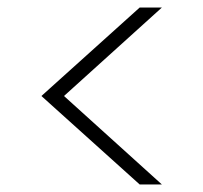

<svg xmlns="http://www.w3.org/2000/svg" viewBox="-20 -524 540 510"><path d="M410 -34H351L90 -269L351 -504H410L150 -269Z"/></svg>

Font: DM Sans ExtraLight
Style: Regular
Weight: 200
Designer: Colophon Foundry, Jonny Pinhorn
Foundry: Colophon Foundry
Version: Version 4.004; ttfautohint (v1.8.4.7-5d5b)